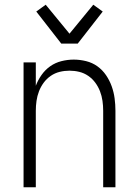

<svg xmlns="http://www.w3.org/2000/svg" viewBox="-20 -795 590 815"><path d="M80 0V-530H132V-431Q141 -455 156.5 -477Q172 -499 193.5 -514Q215 -529 241 -535.5Q267 -542 293 -542Q319 -542 345.5 -535.5Q372 -529 393.5 -513.5Q415 -498 430 -476Q445 -454 454 -429Q463 -404 466.5 -377.5Q470 -351 470 -325V0H418V-325Q418 -346 415 -367Q412 -388 404.5 -407.5Q397 -427 384.5 -444Q372 -461 354.5 -473Q337 -485 316.5 -490Q296 -495 275 -495Q254 -495 233.5 -490Q213 -485 195.5 -473Q178 -461 165.5 -444Q153 -427 145.5 -407.5Q138 -388 135 -367Q132 -346 132 -325V0ZM240 -610 134 -746 174 -775 275 -652 376 -775 416 -746 310 -610Z"/></svg>

Font: Lode Dark
Style: Regular
Weight: 400
Monospace: yes
Designer: Belleve Invis
Foundry: Belleve Invis
Version: Version 29.2.0; ttfautohint (v1.8.3)